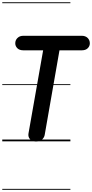

<svg xmlns="http://www.w3.org/2000/svg" viewBox="-25 -1250 814 1698"><path d="M293 1.5Q259.5 1.5 240.5 -19.2Q221.5 -40 227 -70L356.5 -805H181.5Q147 -805 128.5 -823.5Q110 -842 110 -867Q110 -895 129.5 -914.2Q149 -933.5 181.5 -933.5H698.5Q731 -933.5 750.2 -914.2Q769.5 -895 769.5 -867Q769.5 -842 751 -823.5Q732.5 -805 698.5 -805H501L370 -55.5Q365.5 -33 347 -15.8Q328.5 1.5 293 1.5ZM293 1.5Q259.5 1.5 240.5 -19.2Q221.5 -40 227 -70L356.5 -805H181.5Q147 -805 128.5 -823.5Q110 -842 110 -867Q110 -895 129.5 -914.2Q149 -933.5 181.5 -933.5H698.5Q731 -933.5 750.2 -914.2Q769.5 -895 769.5 -867Q769.5 -842 751 -823.5Q732.5 -805 698.5 -805H501L370 -55.5Q365.5 -33 347 -15.8Q328.5 1.5 293 1.5ZM-5 420.5H597.5V428.5H-5ZM-5 -16H597.5V0H-5ZM-5 -505.5H597.5V-497.5H-5ZM-5 -1230H597.5V-1222H-5Z"/></svg>

Font: Edu VIC WA NT Pre Guide
Style: Regular
Weight: 400
Designer: Tina and Corey Anderson, Eben Sorkin, Mirko Velimirovic
Foundry: Google for Education
Version: Version 1.000